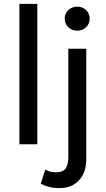

<svg xmlns="http://www.w3.org/2000/svg" viewBox="-20 -740 542 985"><path d="M79.5 0V-720H171.5V0ZM285.5 225Q255 225 231.5 218.8Q208 212.5 189 202.5L212.5 130Q224.5 136.5 237 140.2Q249.5 144 268 144Q302.5 144 316.5 124.5Q330.5 105 330.5 67V-490H422.5V77Q422.5 145.5 385.2 185.2Q348 225 285.5 225ZM376 -582.5Q350 -582.5 331 -600Q312 -617.5 312 -644.5Q312 -671.5 331 -688.8Q350 -706 376 -706Q402.5 -706 421.2 -688.8Q440 -671.5 440 -644.5Q440 -617.5 421.2 -600Q402.5 -582.5 376 -582.5Z"/></svg>

Font: Geologica Light
Style: Regular
Weight: 300
Designer: Sindre Bremnes, Frode Helland
Foundry: Monokrom Skriftforlag AS
Version: Version 1.010; ttfautohint (v1.8.4.7-5d5b);gftools[0.9.28]